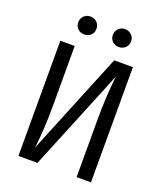

<svg xmlns="http://www.w3.org/2000/svg" viewBox="-157 -977 914 1079"><g transform="rotate(20 300.0 -437.5)"><path d="M83 -689H169V-340Q169 -254 165.5 -196.5Q162 -139 155 -77L405 -689H517V0H431V-349Q431 -482 445 -606L197 0H83ZM142 -821Q142 -844 157.5 -859.5Q173 -875 197 -875Q220 -875 235.5 -859.5Q251 -844 251 -821Q251 -798 235.5 -783Q220 -768 197 -768Q173 -768 157.5 -783Q142 -798 142 -821ZM349 -821Q349 -844 364.5 -859.5Q380 -875 403 -875Q426 -875 442 -859.5Q458 -844 458 -821Q458 -798 442 -783Q426 -768 403 -768Q380 -768 364.5 -783Q349 -798 349 -821Z"/></g></svg>

Font: Fira Mono
Style: Regular
Weight: 400
Designer: Carrois Corporate & Edenspiekermann AG
Foundry: Carrois Corporate GbR & Edenspiekermann AG
Version: Version 3.206